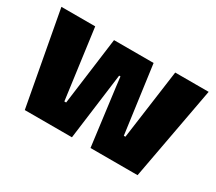

<svg xmlns="http://www.w3.org/2000/svg" viewBox="-97 -685 988 878"><g transform="rotate(30 397.0 -246.0)"><path d="M348.5 0H99.5L8.5 -492.5H187L236.5 -124.5H246L293 -481H502L550.5 -124.5H559L609.5 -492.5H786L695 0H446.5L407.5 -302L401.5 -352H394.5L388 -302Z"/></g></svg>

Font: Anek Devanagari ExtraBold
Style: Regular
Weight: 800
Designer: Kailash Malviya (Devanagari) & Yesha Goshar (Latin)
Foundry: Ek Type
Version: Version 1.003